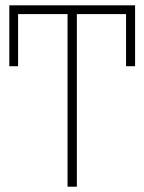

<svg xmlns="http://www.w3.org/2000/svg" viewBox="-20 -702 543 722"><path d="M15 -682H488V-453H454V-649H269V0H234V-649H48V-453H15Z"/></svg>

Font: Fira Sans UltraLight
Style: Regular
Weight: 200
Designer: Carrois Corporate & Edenspiekermann AG
Foundry: Carrois Corporate GbR & Edenspiekermann AG
Version: Version 4.106;PS 004.106;hotconv 1.0.70;makeotf.lib2.5.58329